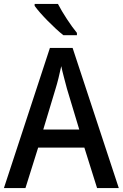

<svg xmlns="http://www.w3.org/2000/svg" viewBox="-20 -961 627 981"><path d="M276 -941H157V-931C184 -892 260 -815 304 -781H373V-793C343 -829 299 -896 276 -941ZM476 0H587L351 -716H235L0 0H110L175 -207H411ZM322 -508 385 -299H201L264 -508C273 -536 285 -585 293 -623C299 -592 315 -536 322 -508Z"/></svg>

Font: Noto Sans Devanagari UI SemiCondensed Medium
Style: Regular
Weight: 500
Width: 4
Designer: Jelle Bosma - Monotype Design Team
Foundry: Monotype Imaging Inc.
Version: Version 2.004